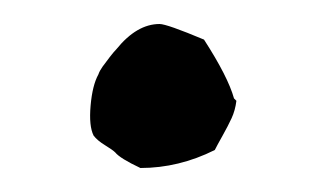

<svg xmlns="http://www.w3.org/2000/svg" viewBox="-20 -405 262 160"><path d="M175 -323 177 -321Q176 -313 173 -306.5Q170 -300 165.5 -292Q161 -284 159 -280Q129 -265 97 -265Q80 -273 76 -278Q74 -280 67.5 -284Q61 -288 58 -292Q54 -300 55.5 -317Q57 -334 62 -343Q63 -346 65.5 -349.5Q68 -353 71.5 -357.5Q75 -362 77 -364Q94 -385 113 -385Q119 -385 150 -372Q170 -341 175 -323Z"/></svg>

Font: FuturaRenner Light
Style: Regular
Weight: 300
Designer: BSozoo
Foundry: BSozoo
Version: Version 1.001;PS 001.001;hotconv 1.0.70;makeotf.lib2.5.58329